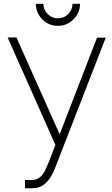

<svg xmlns="http://www.w3.org/2000/svg" viewBox="-20 -764 600 1033"><path d="M410.5 -743.5Q410.5 -695 375.5 -660Q340.5 -625 291.5 -625Q242.5 -625 207.5 -660Q173 -695 173 -743.5H213.5Q213.5 -711.5 236.5 -688.5Q259.5 -665.5 291.5 -665.5Q324 -665.5 347 -688.5Q370 -711.5 370 -743.5ZM549 -561.5 281 128Q265.5 169 249.5 193.2Q233.5 217.5 212.5 231.5Q194.5 244 174.5 247Q157 250 114.5 249V204Q120 204.5 126.5 204.8Q133 205 141.5 205Q159.5 205 171 202Q182.5 199 195 189.5Q212.5 175.5 226 146Q233 131.5 246 99Q259 66.5 278 15.5L21 -562.5H68.5L301 -41.5L502 -561.5Z"/></svg>

Font: Russisch Sans ExtraLight
Style: Regular
Weight: 200
Width: 4
Designer: Michael Sharanda (font) & Cristiano Sobral (main changes)
Foundry: Michael Sharanda
Version: Version 2.00;September 8, 2020;FontCreator 13.0.0.2681 64-bi